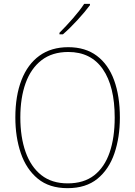

<svg xmlns="http://www.w3.org/2000/svg" viewBox="-20 -971 705 1001"><path d="M605 -358Q605 -255 576.5 -171.5Q548 -88 488 -39Q428 10 332 10Q237 10 177 -39.5Q117 -89 88.5 -172.5Q60 -256 60 -359Q60 -471 92 -553.5Q124 -636 185.5 -680.5Q247 -725 336 -725Q425 -725 485 -680Q545 -635 575 -552.5Q605 -470 605 -358ZM86 -359Q86 -256 113.5 -178.5Q141 -101 195.5 -58Q250 -15 333 -15Q417 -15 471 -57Q525 -99 551.5 -176Q578 -253 578 -358Q578 -521 516 -610.5Q454 -700 336 -700Q252 -700 196.5 -657Q141 -614 113.5 -537.5Q86 -461 86 -359ZM449 -944Q423 -909 383.5 -866Q344 -823 308 -792H290V-800Q324 -834 360 -875Q396 -916 419 -951H449Z"/></svg>

Font: Noto Sans Lao UI SemCond Thin
Style: Regular
Weight: 100
Width: 4
Designer: Monotype Design Team
Foundry: Monotype Imaging Inc.
Version: Version 2.000; ttfautohint (v1.8.4.7-5d5b)